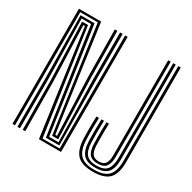

<svg xmlns="http://www.w3.org/2000/svg" viewBox="-176 -974 1153 1155"><g transform="rotate(30 401.0 -396.0)"><path d="M49.8 0V-800H204.2L249.2 -475L305.8 -71.8H318L302.5 -477L299 -800H316.5L320 -477L334.5 -57.5H292L188.8 -785.8H67V0ZM84.5 0V-342.8L77.8 -771.2H175L280 -43H345.2L336 -477L335.5 -800H353.5L353.8 -477L359 -28.8H265.5L159 -757H93.2L102 -342.8V0ZM121 0 118 -342.8 105 -742.5H146.2L250.8 -14H369.8L371 -800H388.2L387.2 0H233.8L186 -343.8L133 -728.2H122L135.2 -342.8L138.5 0ZM611.8 7.5Q533.5 7.5 500.4 -27.9Q467.2 -63.2 464.8 -141.2Q463.5 -178 463.6 -211.8Q463.8 -245.5 465.2 -291.5H482.8Q481.8 -257.5 481.4 -232.9Q481 -208.2 481.2 -186.9Q481.5 -165.5 482.2 -141.8Q484.5 -69.8 514.5 -38.2Q544.5 -6.8 611.8 -6.8Q680.5 -6.8 710.1 -38Q739.8 -69.2 739.8 -141.2V-800H757.2V-141.2Q757.2 -61.8 723.5 -27.1Q689.8 7.5 611.8 7.5ZM611.8 -20.8Q552.5 -20.8 527.1 -49.8Q501.8 -78.8 499.5 -142.2Q499 -166.2 498.6 -187.2Q498.2 -208.2 498.6 -232.8Q499 -257.2 500 -291.5H517.5Q516 -247 515.9 -212.8Q515.8 -178.5 517 -142.5Q518.8 -84.2 541 -59.8Q563.2 -35.2 611.5 -35.2Q664 -35.2 684.4 -61.2Q704.8 -87.2 704.8 -140.8V-800H722.2V-141.2Q722.2 -77 696.6 -48.9Q671 -20.8 611.8 -20.8ZM611.5 -49.2Q571.8 -49.2 553.8 -71.1Q535.8 -93 534.2 -143Q533.8 -167.5 533.4 -190.2Q533 -213 533.4 -237.4Q533.8 -261.8 534.8 -291.5H552.2Q551.2 -259.2 550.9 -234.6Q550.5 -210 550.9 -188.4Q551.2 -166.8 551.8 -143Q553 -102 566.4 -82.9Q579.8 -63.8 611.5 -63.8Q644.8 -63.8 657.2 -82.9Q669.8 -102 669.8 -140.8V-800H687.2V-140.8Q687.2 -94.8 670.8 -72Q654.2 -49.2 611.5 -49.2Z"/></g></svg>

Font: Big Shoulders Inline Display Thin SemiBold
Style: Regular
Weight: 600
Version: Version 2.002